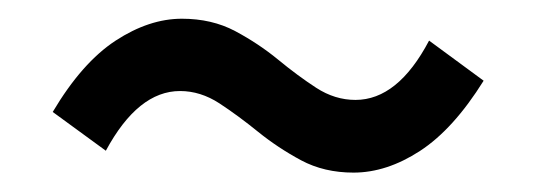

<svg xmlns="http://www.w3.org/2000/svg" viewBox="-20 -440 561 201"><path d="M350.1 -259.3Q319.3 -259.3 295.2 -272.2Q271 -285.2 250.2 -302Q229.5 -318.8 209.7 -331.8Q189.9 -344.7 168.5 -344.7Q124.5 -344.7 90.8 -282.2L35.2 -322.8Q65.9 -374.5 101.1 -397.5Q136.2 -420.4 170.4 -420.4Q201.7 -420.4 226.1 -407.5Q250.5 -394.5 271 -377.7Q291.5 -360.8 311 -348.1Q330.6 -335.4 352.1 -335.4Q396.5 -335.4 429.2 -397.5L486.3 -355.5Q454.6 -304.7 419.7 -282Q384.8 -259.3 350.1 -259.3Z"/></svg>

Font: Akatab SemiBold
Style: Regular
Weight: 600
Designer: SIL Global
Foundry: SIL Global
Version: Version 4.100